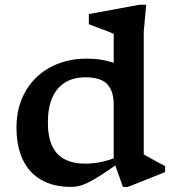

<svg xmlns="http://www.w3.org/2000/svg" viewBox="-20 -760 721 792"><path d="M449 -330Q449 -383 423 -412Q397 -441 332.5 -441Q282.5 -441 248 -419.5Q213.5 -398 195.5 -356.8Q177.5 -315.5 177.5 -255Q177.5 -196 195 -158.2Q212.5 -120.5 247 -102.8Q281.5 -85 332.5 -85Q372 -85 411.2 -95Q450.5 -105 490 -124V-102Q436.5 -63.5 401.5 -40.8Q366.5 -18 343.8 -7Q321 4 304.8 7.5Q288.5 11 273.5 11Q199 11 148.8 -18.8Q98.5 -48.5 73.2 -103.2Q48 -158 48 -233.5Q48 -299 69.8 -351.5Q91.5 -404 130.5 -441.2Q169.5 -478.5 222 -498.2Q274.5 -518 336 -518Q372 -518 402 -512.8Q432 -507.5 461.2 -496.2Q490.5 -485 523.5 -465.5L449 -446V-620.5Q443 -623.5 424 -630.8Q405 -638 383 -646.2Q361 -654.5 346.5 -660V-702L555.5 -740.5H583L573 -630V-123Q577.5 -120.5 588.8 -114.2Q600 -108 613.8 -100.2Q627.5 -92.5 640.2 -85.8Q653 -79 661 -75V-50L507.5 11H487L449 -96.5Z"/></svg>

Font: Newsreader 7pt Medium
Style: Regular
Weight: 500
Designer: Hugues Gentile
Foundry: Production Type
Version: Version 1.003